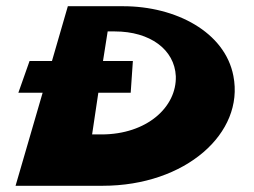

<svg xmlns="http://www.w3.org/2000/svg" viewBox="-20 -597 816 617"><path d="M147 -401H75L39 -299H117L30 0H310C576 0 766 -169 730 -353C703 -494 545 -577 376 -577H198ZM311 -401 326 -496H349C462 -496 541 -438 545 -352C548 -253 452 -165 306 -165H276L296 -299H400L407 -401Z"/></svg>

Font: Hussar Milosc
Style: Bold
Weight: 700
Foundry: Cannot Into Space Fonts
Version: Version 1.02